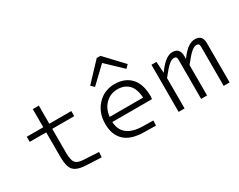

<svg xmlns="http://www.w3.org/2000/svg" viewBox="-91 -1178 2023 1624"><g transform="rotate(-30 920.5 -366.5)"><path d="M229 -167V-410.2H67.9V-460H229V-637.2H288.1V-460H502.9V-410.2H288.1V-178.2Q288.1 -106 308.3 -79.8Q328.6 -53.7 386.2 -50.8L533.2 -43L529.8 7.8L374 0Q292.5 -4.4 260.7 -40.3Q229 -76.2 229 -167Z M748.5 -565.9 913.6 -741.2H949.7L1114.7 -565.9L1085 -536.1L931.6 -682.1L778.8 -536.1ZM959 -45.9 1064 -43.9 1062 4.9 944.8 2.9Q819.3 1 758.1 -56.9Q696.8 -114.7 696.8 -220.2Q696.8 -332.5 764.4 -403.8Q832 -475.1 931.6 -475.1Q1032.2 -475.1 1089.6 -413.8Q1147 -352.5 1147 -231Q1147 -223.1 1144.5 -206.1H756.8Q765.6 -50.3 959 -45.9ZM931.6 -424.8Q865.2 -424.8 816.9 -379.6Q768.6 -334.5 758.8 -254.9H1085.9Q1080.6 -343.3 1039.8 -384Q999 -424.8 931.6 -424.8Z M1334.5 -460 1341.3 -351.1H1342.8Q1422.9 -464.8 1490.7 -464.8Q1526.4 -464.8 1544.9 -445.1Q1563.5 -425.3 1563.5 -381.8V-357.9H1564.5Q1639.2 -463.9 1710.4 -463.9Q1746.6 -463.9 1765.1 -444.6Q1783.7 -425.3 1783.7 -381.8V0H1725.6V-383.8Q1725.6 -400.9 1719 -408Q1712.4 -415 1696.8 -415Q1675.8 -415 1647.2 -391.1Q1618.7 -367.2 1563.5 -296.9V0H1505.4V-384.8Q1505.4 -400.9 1498.8 -408Q1492.2 -415 1476.6 -415Q1455.6 -415 1427.2 -391.1Q1398.9 -367.2 1343.8 -296.9V0H1285.6V-460Z"/></g></svg>

Font: IntelOne Mono Light
Style: Regular
Weight: 300
Designer: Fred Shallcrass
Foundry: Frere-Jones Type LLC
Version: Version 1.200;hotconv 1.1.0;makeotfexe 2.6.0;FJTRelease1.2